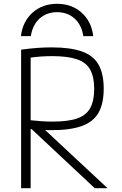

<svg xmlns="http://www.w3.org/2000/svg" viewBox="-20 -989 640 1009"><path d="M280 -969Q357 -969 409 -922.5Q461 -876 470 -799H418Q409 -858 372 -891.5Q335 -925 280 -925Q225 -925 188 -891.5Q151 -858 142 -799H90Q99 -876 151 -922.5Q203 -969 280 -969ZM91 -728Q142 -735 180 -737.5Q218 -740 252 -740Q350 -740 410.5 -718.5Q471 -697 498 -649Q525 -601 525 -523Q525 -445 498 -397Q471 -349 410.5 -327Q350 -305 252 -305Q221 -305 187.5 -307Q154 -309 113 -314L131 -358Q169 -354 198.5 -352Q228 -350 256 -350Q338 -350 385.5 -366.5Q433 -383 454 -421Q475 -459 475 -522Q475 -585 454 -623Q433 -661 384.5 -677.5Q336 -694 255 -694Q225 -694 194.5 -692Q164 -690 126 -684L141 -708V0H91ZM478 0 120 -335 188 -333 545 0Z"/></svg>

Font: M PLUS Code Latin Expanded Light
Style: Regular
Weight: 300
Width: 7
Designer: Coji Morishita
Foundry: UNDERFOREST DESIGN
Version: Version 1.002; ttfautohint (v1.8.3)